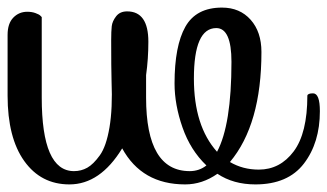

<svg xmlns="http://www.w3.org/2000/svg" viewBox="-40 -483 863 506"><path d="M770 -231Q771 -237 785 -237Q803 -237 803 -190Q803 -107 761 -52Q719 3 633 3Q575 3 533 -25Q493 3 448 3Q334 3 282 -92Q224 3 143 3Q68 3 24 -58.5Q-20 -120 -20 -231V-391Q-20 -421 -5 -436.5Q10 -452 32 -452Q44 -452 53.5 -448.5Q63 -445 66 -442L70 -438V-226Q70 -32 155 -32Q174 -32 190 -41Q206 -50 223 -73.5Q240 -97 248.5 -147Q257 -197 254 -269Q253 -303 253 -377Q253 -401 254.5 -414Q256 -427 266 -440Q276 -453 295 -453Q351 -453 351 -373Q351 -328 345 -285V-226Q345 -32 460 -32Q485 -32 504 -47Q462 -87 441 -147Q420 -207 420 -263Q420 -362 448.5 -412.5Q477 -463 545 -463Q592 -463 620.5 -431Q649 -399 649 -346Q649 -155 566 -56Q600 -36 642 -36Q698 -36 734 -84Q770 -132 770 -231ZM530 -409Q471 -409 471 -276Q471 -151 532 -83Q570 -154 570 -320Q570 -409 530 -409Z"/></svg>

Font: Sofia
Style: Regular
Weight: 400
Designer: Paula Nazal and Daniel Hernndez
Foundry: Paula Nazal, Daniel Hernndez
Version: Version 1.001